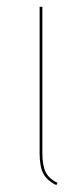

<svg xmlns="http://www.w3.org/2000/svg" viewBox="-20 -538 246 562"><path d="M104 -90Q104 -54 113.5 -34.5Q123 -15 148 -3L145 4Q117 -10 106.5 -30.5Q96 -51 96 -90V-518H104Z"/></svg>

Font: Fira Sans Compressed Eight
Style: Regular
Weight: 100
Width: 1
Designer: bBox Type GmbH & Carrois Corporate GbR & Edenspiekermann AG
Foundry: bBox Type GmbH & Carrois Corporate GbR & Edenspiekermann AG
Version: Version 4.301